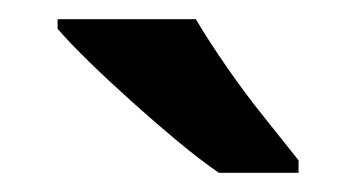

<svg xmlns="http://www.w3.org/2000/svg" viewBox="-20 -786 371 200"><path d="M184 -766Q197 -744 216 -716.5Q235 -689 255.5 -663.5Q276 -638 291 -619V-606H208Q189 -619 165.5 -638.5Q142 -658 117.5 -680Q93 -702 72.5 -722Q52 -742 40 -756V-766Z"/></svg>

Font: Noto Sans Armenian SemiBold
Style: Regular
Weight: 600
Designer: Monotype Design Team
Foundry: Monotype Imaging Inc.
Version: Version 2.007